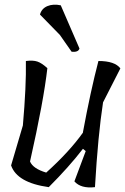

<svg xmlns="http://www.w3.org/2000/svg" viewBox="-20 -810 541 831"><path d="M339 -236V-238Q372 -416 406 -546Q477 -546 501 -514L426 -367Q404 -224 391 0Q330 7 302 -25L351 -156L339 -166Q279 -88 191 0Q54 -19 28 -94L79 -267Q94 -437 92 -546Q123 -550 142 -543.5Q161 -537 185 -515Q169 -373 110 -111Q123 -80 180 -63Q280 -153 339 -236ZM290 -586 239 -659 153 -747Q160 -773 185 -783.5Q210 -794 243 -787L324 -600Q319 -583 290 -586Z"/></svg>

Font: Tillana
Style: Regular
Weight: 400
Designer: Lipi Raval (Devanagari, Latin), Jonny Pinhorn (Latin)
Foundry: Indian Type Foundry
Version: Version 2.002;PS 1.0;hotconv 1.0.79;makeotf.lib2.5.61930; tt